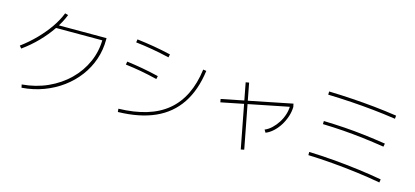

<svg xmlns="http://www.w3.org/2000/svg" viewBox="-67 -1332 4135 1912"><g transform="rotate(15 2000.0 -375.5)"><path d="M182 -8Q325 -20 445.5 -74.5Q566 -129 655.5 -216.5Q745 -304 794.5 -416.5Q844 -529 844 -657L860 -640H358V-672H879V-657Q879 -549 845.5 -451.5Q812 -354 750 -271.5Q688 -189 602.5 -126Q517 -63 412.5 -24Q308 15 189 24ZM64 -377Q145 -437 214 -507.5Q283 -578 335.5 -653.5Q388 -729 417 -804L450 -795Q419 -716 365.5 -637.5Q312 -559 241 -486Q170 -413 85 -352Z M1175 -24Q1336 -28 1461 -66Q1586 -104 1674.5 -177.5Q1763 -251 1817 -361.5Q1871 -472 1890 -619L1923 -614Q1896 -410 1804.5 -273Q1713 -136 1557 -66Q1401 4 1178 9ZM1463 -407Q1371 -430 1292.5 -444Q1214 -458 1133 -468L1139 -500Q1222 -489 1300 -475Q1378 -461 1470 -439ZM1524 -647Q1429 -669 1346 -683.5Q1263 -698 1175 -708L1180 -740Q1270 -729 1353.5 -715Q1437 -701 1531 -679Z M2139 -348 2133 -381 2846 -524 2853 -491ZM2457 53 2331 -606 2365 -612 2491 46ZM2635 -200Q2672 -215 2705 -246Q2738 -277 2764 -317.5Q2790 -358 2804.5 -403.5Q2819 -449 2819 -493L2853 -491Q2852 -443 2836 -393.5Q2820 -344 2792.5 -299.5Q2765 -255 2728.5 -221.5Q2692 -188 2652 -172Z M3875 13Q3762 -8 3633.5 -24.5Q3505 -41 3374 -52Q3243 -63 3122 -67V-100Q3245 -96 3376.5 -85Q3508 -74 3636.5 -57.5Q3765 -41 3880 -20ZM3822 -342Q3707 -360 3602 -372.5Q3497 -385 3394.5 -392.5Q3292 -400 3182 -403L3183 -435Q3294 -432 3397.5 -425Q3501 -418 3606.5 -405.5Q3712 -393 3828 -375ZM3861 -640Q3739 -658 3627 -669.5Q3515 -681 3400.5 -688.5Q3286 -696 3157 -700L3158 -733Q3287 -729 3402.5 -721.5Q3518 -714 3630.5 -702.5Q3743 -691 3864 -673Z"/></g></svg>

Font: M PLUS 1 Thin ExtraLight
Style: Regular
Weight: 250
Version: Version 1.001